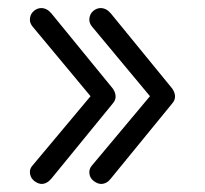

<svg xmlns="http://www.w3.org/2000/svg" viewBox="-20 -505 507 475"><path d="M54 -80Q54 -88 60 -95L204 -267L60 -440Q54 -448 54 -456Q54 -472 68 -481Q75 -485 82 -485Q96 -485 107 -472L259 -286Q266 -276 266 -266Q266 -257 259 -249L107 -63Q96 -50 83 -50Q76 -50 68 -55Q54 -64 54 -80ZM201 -79Q201 -88 207 -95L351 -267L207 -440Q201 -448 201 -456Q201 -472 215 -481Q222 -485 229 -485Q243 -485 254 -472L406 -286Q413 -276 413 -266Q413 -257 406 -249L254 -63Q244 -50 230 -50Q223 -50 215 -55Q201 -64 201 -79Z"/></svg>

Font: Kodchasan Light
Style: Regular
Weight: 300
Version: Version 1.000; ttfautohint (v1.6)